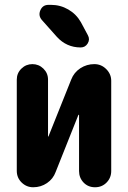

<svg xmlns="http://www.w3.org/2000/svg" viewBox="-20 -790 540 810"><path d="M195.3 -769.5Q234.4 -769.5 268.1 -750Q301.8 -730.5 321.3 -696.3L350.6 -641.6Q360.4 -624 350.1 -606.9Q339.8 -589.8 320.3 -589.8Q260.7 -589.8 219.7 -634.8L156.2 -706.1Q140.6 -724.6 150.4 -747.1Q160.2 -769.5 184.6 -769.5ZM377.9 -519.5Q407.2 -519.5 428.2 -498.5Q449.2 -477.5 449.2 -449.2V-68.4Q449.2 -40 429.7 -20Q410.2 0 380.9 0Q351.6 0 332.5 -20Q313.5 -40 313.5 -68.4V-304.7Q313.5 -305.7 312 -305.7Q310.5 -305.7 310.5 -304.7L214.8 -64.5Q204.1 -35.2 178.2 -17.6Q152.3 0 120.1 0Q91.8 0 71.3 -20Q50.8 -40 50.8 -69.3V-454.1Q50.8 -481.4 70.3 -500.5Q89.8 -519.5 116.7 -519.5Q143.6 -519.5 163.1 -500.5Q182.6 -481.4 182.6 -454.1V-214.8Q182.6 -213.9 183.6 -213.9Q184.6 -213.9 184.6 -214.8L280.3 -454.1Q292 -484.4 318.8 -502Q345.7 -519.5 377.9 -519.5Z"/></svg>

Font: Rounded-X Mgen+ 2m bold
Style: Bold
Weight: 700
Designer: [Source Han Sans]
Ryoko NISHIZUKA  (kana & ideographs); Paul D. Hunt (Latin, Greek & Cyrillic); Wenlong ZHANG  (bopomofo
Version: Version 1.059.20150602